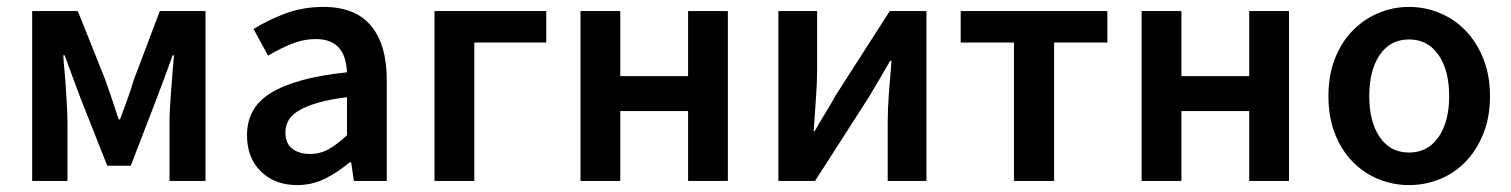

<svg xmlns="http://www.w3.org/2000/svg" viewBox="-20 -523 4368 555"><path d="M73 0V-491H205L284 -293Q295 -262 304.5 -234Q314 -206 323 -178H327Q337 -206 347.5 -234Q358 -262 367 -293L442 -491H574V0H470V-172Q470 -190 471.5 -214.5Q473 -239 475 -265.5Q477 -292 479 -317.5Q481 -343 483 -363H479Q468 -332 455.5 -298.5Q443 -265 432 -236L358 -44H290L214 -236Q203 -265 190.5 -299Q178 -333 167 -363H163Q164 -343 166.5 -317.5Q169 -292 170.5 -265.5Q172 -239 173.5 -214.5Q175 -190 175 -172V0Z M839 12Q774 12 734 -27.5Q694 -67 694 -132Q694 -171 710.5 -201.5Q727 -232 762.5 -254Q798 -276 852.5 -291Q907 -306 983 -314Q982 -333 977.5 -350.5Q973 -368 962.5 -381.5Q952 -395 935 -402.5Q918 -410 893 -410Q857 -410 822.5 -396Q788 -382 755 -362L713 -439Q754 -465 805 -484Q856 -503 915 -503Q1007 -503 1052.5 -448.5Q1098 -394 1098 -291V0H1003L995 -54H991Q958 -26 920.5 -7Q883 12 839 12ZM876 -78Q906 -78 930.5 -92Q955 -106 983 -132V-242Q933 -236 899 -226Q865 -216 844 -203.5Q823 -191 814 -175Q805 -159 805 -141Q805 -108 825 -93Q845 -78 876 -78Z M1236 0V-491H1559V-400H1351V0Z M1658 0V-491H1773V-303H1969V-491H2084V0H1969V-202H1773V0Z M2230 0V-491H2342V-322Q2342 -284 2338.5 -237.5Q2335 -191 2332 -144H2335Q2348 -167 2366 -196.5Q2384 -226 2396 -248L2552 -491H2658V0H2546V-169Q2546 -207 2549.5 -253.5Q2553 -300 2557 -347H2553Q2540 -324 2522.5 -294.5Q2505 -265 2492 -243L2336 0Z M2911 0V-400H2757V-491H3181V-400H3027V0Z M3280 0V-491H3395V-303H3591V-491H3706V0H3591V-202H3395V0Z M4053 12Q4007 12 3965 -5Q3923 -22 3890.5 -55Q3858 -88 3839 -136Q3820 -184 3820 -245Q3820 -306 3839 -354Q3858 -402 3890.5 -435Q3923 -468 3965 -485.5Q4007 -503 4053 -503Q4099 -503 4141.5 -485.5Q4184 -468 4216 -435Q4248 -402 4267.5 -354Q4287 -306 4287 -245Q4287 -184 4267.5 -136Q4248 -88 4216 -55Q4184 -22 4141.5 -5Q4099 12 4053 12ZM4053 -82Q4107 -82 4138 -126.5Q4169 -171 4169 -245Q4169 -320 4138 -364.5Q4107 -409 4053 -409Q3999 -409 3968.5 -364.5Q3938 -320 3938 -245Q3938 -171 3968.5 -126.5Q3999 -82 4053 -82Z"/></svg>

Font: CV Source Sans Light
Style: Bold
Weight: 600
Designer: Paul D. Hunt
Foundry: Adobe Systems Incorporated
Version: Version 3.001